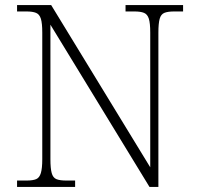

<svg xmlns="http://www.w3.org/2000/svg" viewBox="-20 -734 778 754"><path d="M47 0V-25H84Q109 -25 122 -30.5Q135 -36 140.5 -54.5Q146 -73 146 -109V-606Q146 -643 140.5 -660.5Q135 -678 121.5 -683.5Q108 -689 84 -689H47V-714H181L570 -77V-606Q570 -643 564.5 -660.5Q559 -678 545.5 -683.5Q532 -689 508 -689H473V-714H699V-689H664Q639 -689 625.5 -683.5Q612 -678 607 -660Q602 -642 602 -605V0H567L178 -637V-109Q178 -73 183 -54.5Q188 -36 201.5 -30.5Q215 -25 240 -25H275V0Z"/></svg>

Font: Noto Serif Thai ExtraLight
Style: Regular
Weight: 250
Version: Version 2.001